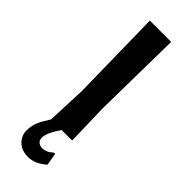

<svg xmlns="http://www.w3.org/2000/svg" viewBox="-206 -465 619 619"><g transform="rotate(45 103.0 -155.5)"><path d="M102.8 0Q74.8 40.2 74.8 62.1Q74.8 84.1 99.1 86Q118.7 86 136.4 69.2H142.1L149.5 111.2Q118.7 138.3 87.9 138.3Q57 138.3 40.2 121Q23.4 103.7 23.4 81.8Q23.4 59.8 30.4 43Q37.4 26.2 54.2 0L59.8 -134.6L54.2 -450.5H151.4L146.7 -143L150.5 0Z"/></g></svg>

Font: Gurajada
Style: Regular
Weight: 400
Designer: Purushoth Kumar Guthula
Foundry: SiliconAndhra, USA.
Version: Version 1.0.3; ttfautohint (v1.2.42-39fb)